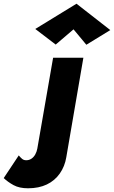

<svg xmlns="http://www.w3.org/2000/svg" viewBox="-181 -771 614 1034"><path d="M-80 66 -161 188Q-139 209 -108 226Q-77 243 -30 243Q28 243 71 222.5Q114 202 141 163.5Q168 125 176 76L268 -460H105L20 29Q17 46 9 60.5Q1 75 -11.5 83.5Q-24 92 -40 92Q-53 92 -62 84.5Q-71 77 -80 66ZM215 -613 284 -530 413 -609 231 -751 9 -615 119 -531Z"/></svg>

Font: Jost ExtraBold
Style: Italic
Weight: 800
Italic angle: -5°
Version: Version 3.710